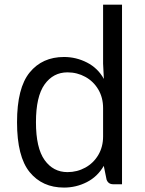

<svg xmlns="http://www.w3.org/2000/svg" viewBox="-20 -808 637 842"><path d="M515.1 -787.6V0H476.6Q454.6 0 447.3 -20.5L435.1 -80.6Q407.7 -33.2 360.8 -9.3Q314 14.6 260.7 14.6Q165.5 14.6 110.1 -53.2Q54.7 -121.1 54.7 -272Q54.7 -422.4 110.1 -490.2Q165.5 -558.1 260.7 -558.1Q314 -558.1 361.6 -533.7Q409.2 -509.3 435.5 -461.9L432.1 -529.3V-787.6ZM432.1 -209.5V-334Q432.1 -379.9 411.1 -415.5Q390.1 -451.2 354.2 -470.9Q318.4 -490.7 275.9 -490.7Q213.4 -490.7 175.5 -437.7Q137.7 -384.8 137.7 -272Q137.7 -159.2 175.5 -106.2Q213.4 -53.2 275.9 -53.2Q318.4 -53.2 354.2 -73Q390.1 -92.8 411.1 -128.4Q432.1 -164.1 432.1 -209.5Z"/></svg>

Font: Lycee Sans
Style: Regular
Weight: 400
Designer: Justin Alvin
Foundry: Alkove Design
Version: Version 1.030